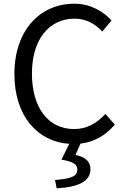

<svg xmlns="http://www.w3.org/2000/svg" viewBox="-20 -767 678 1040"><path d="M287 253C404 247 470 215 470 150C470 105 440 84 389 72L416 11C492 2 552 -34 602 -92L551 -150C504 -99 451 -68 381 -68C241 -68 153 -184 153 -369C153 -552 245 -666 384 -666C447 -666 496 -637 534 -596L584 -656C542 -703 472 -747 383 -747C197 -747 58 -603 58 -366C58 -138 184 1 355 12L313 98C377 108 399 124 399 152C399 185 371 201 278 208Z"/></svg>

Font: Microsoft YaHei
Style: Regular
Weight: 400
Designer: Ryoko NISHIZUKA 西塚涼子 (kana, bopomofo & ideographs); Paul D. Hunt (Latin, Greek & Cyrillic); Sandoll Communications 산돌커뮤니
Foundry: Adobe
Version: Version 2.001;hotconv 1.0.111;makeotfexe 2.5.65597